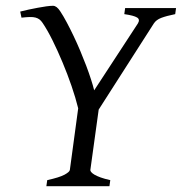

<svg xmlns="http://www.w3.org/2000/svg" viewBox="-20 -643 628 663"><path d="M357.9 0H140.1L143.1 -21Q185.5 -30.3 202.9 -39.8Q220.2 -49.3 221.2 -56.2L250 -269Q241.2 -304.7 227.1 -345.9Q212.9 -387.2 196 -427.5Q179.2 -467.8 161.4 -503.7Q143.6 -539.6 127 -564Q122.1 -571.3 116.5 -575.7Q110.8 -580.1 102.8 -582.3Q94.7 -584.5 83 -584.2Q71.3 -584 54.2 -582L49.8 -603Q63 -606.4 78.9 -609.9Q94.7 -613.3 110.4 -616.2Q126 -619.1 139.9 -621.1Q153.8 -623 163.1 -623Q175.8 -623 188 -604Q198.7 -587.9 210.4 -565.9Q222.2 -543.9 234.1 -518.8Q246.1 -493.7 257.1 -467.5Q268.1 -441.4 277.6 -416.3Q287.1 -391.1 294.2 -369.1Q301.3 -347.2 305.2 -331.1L456.1 -562Q464.4 -575.7 453.4 -582.5Q442.4 -589.4 409.2 -594.2L412.1 -615.2H587.9L585 -594.2Q554.2 -587.9 536.9 -581.3Q519.5 -574.7 511.2 -562L320.8 -264.6L292 -56.2Q291.5 -53.2 294.7 -49.1Q297.9 -44.9 305.9 -40Q314 -35.2 327.4 -30.3Q340.8 -25.4 360.8 -21Z"/></svg>

Font: Gentium Plus Viet
Style: Italic
Weight: 400
Italic angle: -8°
Designer: J. Victor Gaultney, Annie Olsen, Iska Routamaa, Becca Hirsbrunner
Foundry: SIL International
Version: Version 5.000